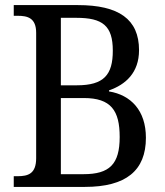

<svg xmlns="http://www.w3.org/2000/svg" viewBox="-20 -734 648 754"><path d="M34 0H313C475 0 553 -64 553 -193C553 -300 494 -361 408 -375V-379C474 -402 526 -449 526 -537C526 -659 446 -714 286 -714H34V-672H49C88 -672 122 -664 122 -605V-113C122 -52 91 -42 49 -42H34ZM282 -399H219V-664H280C383 -664 423 -633 423 -535C423 -440 388 -399 282 -399ZM308 -50H219V-349H309C416 -349 450 -300 450 -196C450 -89 410 -50 308 -50Z"/></svg>

Font: Noto Serif Ethiopic SemiCondensed
Style: Regular
Weight: 400
Width: 4
Designer: Monotype Design Team
Foundry: Monotype Imaging Inc.
Version: Version 2.102